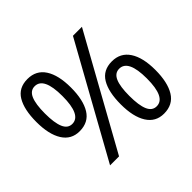

<svg xmlns="http://www.w3.org/2000/svg" viewBox="-166 -939 1163 1163"><g transform="rotate(-45 415.5 -357.0)"><path d="M195 -724Q269 -724 307 -665.5Q345 -607 345 -501Q345 -395 308.5 -335.5Q272 -276 195 -276Q124 -276 86.5 -335.5Q49 -395 49 -501Q49 -607 84 -665.5Q119 -724 195 -724ZM652 -714 256 0H179L575 -714ZM195 -662Q157 -662 139.5 -621.5Q122 -581 122 -501Q122 -421 139.5 -380Q157 -339 195 -339Q272 -339 272 -501Q272 -662 195 -662ZM632 -438Q705 -438 743.5 -379.5Q782 -321 782 -215Q782 -109 745.5 -49.5Q709 10 632 10Q561 10 523.5 -49.5Q486 -109 486 -215Q486 -321 521 -379.5Q556 -438 632 -438ZM632 -375Q594 -375 576.5 -335Q559 -295 559 -215Q559 -134 576.5 -93.5Q594 -53 632 -53Q709 -53 709 -215Q709 -375 632 -375Z"/></g></svg>

Font: Noto Sans Tifinagh Air
Style: Regular
Weight: 400
Designer: JamraPatel
Foundry: JamraPatel LLC
Version: Version 2.006; ttfautohint (v1.8.4.7-5d5b)